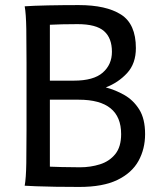

<svg xmlns="http://www.w3.org/2000/svg" viewBox="-20 -738 667 763"><path d="M178.2 -639.6V-417.5H273.4Q352.1 -417.5 388.4 -449.5Q424.8 -481.4 424.8 -532.2Q424.8 -586.9 393.3 -614.5Q361.8 -642.1 288.1 -642.1Q259.8 -642.1 226.8 -641.4Q193.8 -640.6 178.2 -639.6ZM85.4 -222.2V-488.3Q85.4 -560.1 84.5 -621.8Q83.5 -683.6 78.1 -712.9Q110.4 -715.3 170.7 -716.6Q231 -717.8 293 -717.8Q401.9 -717.8 460.9 -680.2Q520 -642.6 520 -546.9Q520 -485.4 485.1 -447.5Q450.2 -409.7 400.4 -390.6Q438 -380.9 473.9 -360.6Q509.8 -340.3 533.2 -303.2Q556.6 -266.1 556.6 -205.1Q556.6 -146 530.3 -98.4Q503.9 -50.8 446.5 -22.9Q389.2 4.9 295.4 4.9Q246.1 4.9 201.2 4.2Q156.2 3.4 123.8 2.2Q91.3 1 78.1 0Q83.5 -29.3 84.5 -89.6Q85.4 -149.9 85.4 -222.2ZM178.2 -341.8V-75.7Q191.9 -75.2 224.4 -74.2Q256.8 -73.2 297.9 -73.2Q339.8 -73.2 377.2 -85Q414.6 -96.7 438 -125.5Q461.4 -154.3 461.4 -205.1Q461.4 -341.8 293 -341.8Z"/></svg>

Font: Andika LitF DSA DSG
Style: Regular
Weight: 400
Designer: Victor Gaultney, Annie Olsen, Julie Remington, Don Collingsworth, Eric Hays, Becca Hirsbrunner
Foundry: SIL International
Version: Version 6.200 ; LitF DSA DSG; ttfautohint (v1.8.3.10-c5d8)